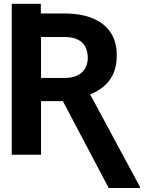

<svg xmlns="http://www.w3.org/2000/svg" viewBox="-20 -797 781 989"><path d="M40.5 -678.2V-777.3H190.4V-678.2ZM40.5 -727.5H312.5Q396.5 -727.5 456.8 -702.9Q517.1 -678.2 549.3 -630.4Q581.5 -582.5 581.5 -512.7Q581.5 -454.6 562 -413.6Q542.5 -372.6 506.8 -345.7Q471.2 -318.8 422.4 -302.2L375 -275.9H141.1L140.1 -395.5H312.5Q352.1 -395.5 378.7 -408.4Q405.3 -421.4 418.7 -445.1Q432.1 -468.8 432.1 -500Q432.1 -532.7 419.2 -556.6Q406.2 -580.6 379.6 -593.5Q353 -606.4 312.5 -606.4H191.4V0H40.5ZM540 171.4 281.7 -317.9H440.4L700.7 165V171.4Z"/></svg>

Font: Inter 28pt
Style: Bold
Weight: 700
Designer: Rasmus Andersson
Foundry: rsms
Version: Version 4.001;git-66647c0bb